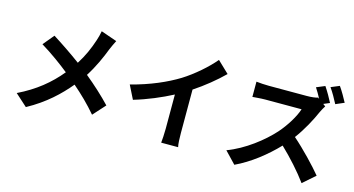

<svg xmlns="http://www.w3.org/2000/svg" viewBox="-95 -1264 3189 1730"><g transform="rotate(15 1500.0 -399.0)"><path d="M293 -638 208 -536C310 -474 406 -403 477 -346C379 -227 261 -130 98 -51L210 50C379 -42 494 -153 582 -259C662 -190 734 -120 804 -38L907 -152C839 -224 755 -301 667 -373C726 -465 771 -566 801 -645C811 -668 830 -712 843 -735L694 -787C690 -761 679 -721 670 -695C644 -616 610 -537 559 -457C478 -517 373 -588 293 -638Z M1062 -389 1125 -263C1248 -299 1375 -353 1478 -407V-87C1478 -43 1474 20 1471 44H1629C1622 19 1620 -43 1620 -87V-491C1717 -555 1813 -633 1889 -708L1781 -811C1716 -732 1602 -632 1499 -568C1388 -500 1241 -435 1062 -389Z M2894 -867 2815 -834C2842 -797 2875 -738 2896 -697L2975 -731C2957 -766 2921 -829 2894 -867ZM2814 -654 2791 -671 2848 -695C2831 -730 2794 -794 2768 -832L2689 -799C2707 -772 2727 -737 2744 -705L2732 -714C2712 -707 2672 -702 2629 -702C2584 -702 2328 -702 2276 -702C2246 -702 2185 -705 2158 -709V-567C2179 -568 2234 -574 2276 -574C2319 -574 2574 -574 2615 -574C2593 -503 2532 -404 2466 -329C2372 -224 2217 -102 2056 -42L2159 66C2296 2 2429 -103 2535 -214C2629 -124 2722 -21 2787 69L2901 -31C2842 -103 2721 -231 2622 -317C2689 -407 2745 -513 2779 -591C2788 -612 2806 -642 2814 -654Z"/></g></svg>

Font: Noto Sans Mono CJK SC
Style: Bold
Weight: 700
Designer: Ryoko NISHIZUKA 西塚涼子 (kana, bopomofo & ideographs); Paul D. Hunt (Latin, Greek & Cyrillic); Sandoll Communications 산돌커뮤니
Foundry: Adobe
Version: Version 2.004;hotconv 1.0.118;makeotfexe 2.5.65603